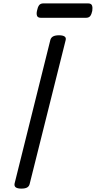

<svg xmlns="http://www.w3.org/2000/svg" viewBox="-20 -1098 565 1132"><path d="M106 14Q84 14 73.5 7Q63 0 66 -16L277 -863Q281 -877 293.5 -883.5Q306 -890 328 -890Q350 -890 360.5 -883Q371 -876 367 -861L155 -14Q152 0 140.5 7Q129 14 106 14ZM222 -993Q203 -993 198.5 -1004.5Q194 -1016 198 -1034Q202 -1055 210 -1066.5Q218 -1078 236 -1078H499Q518 -1078 522.5 -1065.5Q527 -1053 524 -1034Q520 -1014 512 -1003.5Q504 -993 486 -993Z"/></svg>

Font: Playwrite IS
Style: Regular
Weight: 400
Designer: Veronika Burian, José Scaglione
Foundry: TypeTogether
Version: Version 1.002